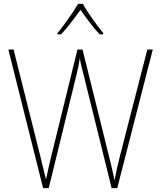

<svg xmlns="http://www.w3.org/2000/svg" viewBox="-20 -1062 828 989"><path d="M767 -807 584 -93H555L413 -667Q406 -695 401 -714Q396 -733 391 -763Q387 -734 383.5 -718Q380 -702 375 -681L231 -93H202L23 -807H50L188 -256Q198 -216 204.5 -188Q211 -160 217 -137Q223 -167 230 -197.5Q237 -228 244 -257L379 -807H405L542 -255Q552 -217 557.5 -191.5Q563 -166 570 -133Q576 -165 582 -192Q588 -219 597 -255L739 -807ZM407 -1042Q419 -1020 438.5 -991Q458 -962 478 -935Q498 -908 512 -891V-885H493Q468 -912 441.5 -947Q415 -982 395 -1011Q374 -983 347 -947.5Q320 -912 295 -885H276V-891Q292 -910 312 -937.5Q332 -965 351 -993Q370 -1021 382 -1042Z"/></svg>

Font: Noto Sans Telugu UI SemiCondensed Thin
Style: Regular
Weight: 100
Width: 4
Designer: Jelle Bosma - Monotype Design Team
Foundry: Monotype Imaging Inc.
Version: Version 2.005; ttfautohint (v1.8.4.7-5d5b)